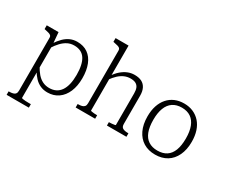

<svg xmlns="http://www.w3.org/2000/svg" viewBox="-150 -1177 2128 1818"><g transform="rotate(30 914.0 -267.5)"><path d="M284 223H41V185H46Q70 185 87.5 180.5Q105 176 114 164Q123 152 123 130V-449Q123 -464 115 -471.5Q107 -479 91 -484Q75 -489 50 -494L41 -496V-537H170L181 -408L182 -401V175Q182 178 194 180.5Q206 183 224 184Q242 185 261 185H284ZM362 11Q320 11 285 -4.5Q250 -20 222 -49.5Q194 -79 170 -121L174 -172Q197 -129 223.5 -98Q250 -67 283 -50.5Q316 -34 356 -34Q397 -34 428 -49.5Q459 -65 479.5 -95Q500 -125 510.5 -169Q521 -213 521 -271Q521 -328 511.5 -371.5Q502 -415 483 -444Q464 -473 434 -487.5Q404 -502 364 -502Q324 -502 291.5 -485.5Q259 -469 230 -438.5Q201 -408 174 -365L171 -413Q199 -456 229.5 -486Q260 -516 295 -531.5Q330 -547 371 -547Q440 -547 487.5 -513.5Q535 -480 559.5 -418Q584 -356 584 -271Q584 -186 557 -122.5Q530 -59 480 -24Q430 11 362 11Z M808 -758V-48Q808 -45 819.5 -42.5Q831 -40 847 -39Q863 -38 876 -38H880V0H667V-38H671Q695 -38 712.5 -42.5Q730 -47 739.5 -59Q749 -71 749 -93V-670Q749 -685 741 -693Q733 -701 717 -705.5Q701 -710 676 -715L666 -717V-758ZM1222 0H1009V-37H1012Q1025 -37 1041 -38.5Q1057 -40 1068.5 -42Q1080 -44 1080 -47V-392Q1080 -428 1070.5 -451Q1061 -474 1039.5 -486Q1018 -498 981 -498Q947 -498 915.5 -484.5Q884 -471 855.5 -444.5Q827 -418 800 -380L797 -421Q825 -463 857 -490.5Q889 -518 924 -532.5Q959 -547 998 -547Q1045 -547 1076 -531Q1107 -515 1123.5 -482.5Q1140 -450 1140 -401V-93Q1140 -60 1160.5 -49Q1181 -38 1217 -38H1222Z M1782 -268Q1782 -181 1752 -118Q1722 -55 1668 -22Q1614 11 1540 11Q1466 11 1412 -22Q1358 -55 1328 -118Q1298 -181 1298 -268Q1298 -333 1315 -384.5Q1332 -436 1364 -472.5Q1396 -509 1440.5 -528Q1485 -547 1540 -547Q1595 -547 1639.5 -527.5Q1684 -508 1716 -472Q1748 -436 1765 -384.5Q1782 -333 1782 -268ZM1362 -268Q1362 -189 1382 -137Q1402 -85 1442 -59Q1482 -33 1540 -33Q1599 -33 1638.5 -59Q1678 -85 1698 -137Q1718 -189 1718 -268Q1718 -343 1698 -395.5Q1678 -448 1638.5 -475Q1599 -502 1540 -502Q1482 -502 1442 -475Q1402 -448 1382 -395.5Q1362 -343 1362 -268Z"/></g></svg>

Font: Roboto Serif SemiCondensed ExtraLight
Style: Regular
Weight: 250
Width: 4
Designer: Greg Gazdowicz
Foundry: Commercial Type
Version: Version 1.007